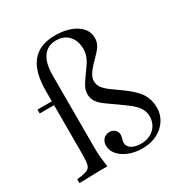

<svg xmlns="http://www.w3.org/2000/svg" viewBox="-170 -855 950 996"><g transform="rotate(-30 305.0 -356.5)"><path d="M399 11Q356 11 320 -3Q284 -17 262.5 -41.5Q241 -66 241 -95Q241 -119 255 -134Q269 -149 292 -149Q311 -149 323.5 -137Q336 -125 336 -108Q336 -104 335 -97.5Q334 -91 332 -85Q328 -73 328 -63Q328 -41 349 -27.5Q370 -14 404 -14Q453 -14 483.5 -42.5Q514 -71 514 -117Q514 -143 497.5 -168.5Q481 -194 434 -227L354 -284Q320 -307 305.5 -328Q291 -349 291 -374Q291 -394 299.5 -413Q308 -432 335 -469L357 -500Q374 -523 382.5 -545Q391 -567 391 -588Q391 -639 363.5 -669Q336 -699 289 -699Q238 -699 211 -661Q184 -623 184 -550V-121Q184 -88 186.5 -60Q189 -32 194 0H148L25 3V-20L41 -22Q74 -26 89 -33.5Q104 -41 108.5 -61Q113 -81 113 -121V-498Q113 -612 158.5 -668Q204 -724 297 -724Q374 -724 422.5 -692.5Q471 -661 471 -610Q471 -588 461.5 -569.5Q452 -551 426 -525L398 -496Q376 -473 365 -454Q354 -435 354 -418Q354 -396 365.5 -379Q377 -362 405 -341L468 -296Q526 -253 547.5 -217.5Q569 -182 569 -135Q569 -95 547.5 -61.5Q526 -28 488 -8.5Q450 11 399 11ZM27 -413V-436H133V-413Z"/></g></svg>

Font: Baskervville
Style: Regular
Weight: 400
Designer: Alexis Faudot, Rémi Forte, Morgane Pierson, Rafael Ribas, Tanguy Vanlaeys, Rosalie Wagner, Thomas Huot-Marchand
Foundry: ANRT
Version: Version 1.100